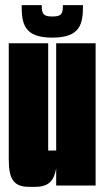

<svg xmlns="http://www.w3.org/2000/svg" viewBox="-20 -720 406 745"><path d="M183 -656C148 -656 142 -666 142 -700H64C64 -628 73 -574 183 -574C293 -574 302 -628 302 -700H224C224 -666 219 -656 183 -656ZM117 5C171 5 190 -21 198 -67V0H351V-552H198V-136H167V-552H14V-102C14 -26 32 5 93 5Z"/></svg>

Font: Queering Heavy
Style: Bold
Weight: 900
Designer: Adam Naccarato
Foundry: adamnac
Version: Version 2.000;hotconv 1.0.109;makeotfexe 2.5.65596